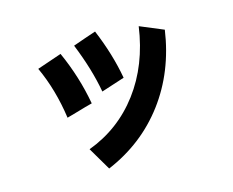

<svg xmlns="http://www.w3.org/2000/svg" viewBox="-92 -650 1104 908"><g transform="rotate(-15 460.0 -195.5)"><path d="M400 -234Q380 -347 327 -478Q346 -484 384 -498L440 -517Q493 -390 514 -271ZM271 14Q424 -43 522 -173.5Q620 -304 646 -488Q678 -474 761 -440Q732 -241 622 -94.5Q512 52 337 126ZM255 -170 209 -157Q189 -299 135 -416L255 -457Q313 -328 337 -193Q309 -186 255 -170Z"/></g></svg>

Font: BM Euljiro oraeorae
Style: Regular
Weight: 400
Designer: Bongjin Kim; Bomjun Kim; Myungsoo Han; Hyesun Chae; Mikyoung Jeong; Wujin Sim; Minjae Kang; Suwha Jang;
Foundry: Sandoll Inc.
Version: Version 1.000;hotconv 1.0.109;makeexe 2.5.65596